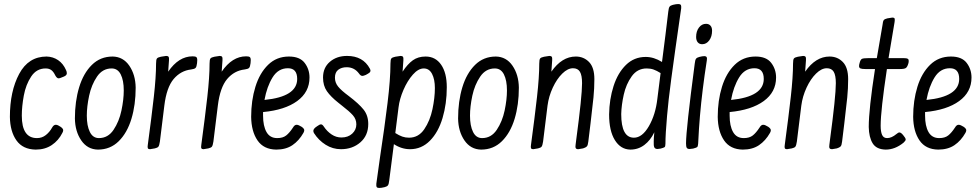

<svg xmlns="http://www.w3.org/2000/svg" viewBox="-20 -731 4844 951"><path d="M157 10Q93 9 61.5 -35.5Q30 -80 29 -152Q29 -279 75 -365Q121 -451 211 -451Q243 -450 268 -433Q293 -416 307 -384Q311 -376 311 -368Q311 -358 297 -352L282 -346Q275 -343 270 -343Q262 -343 254 -357Q245 -376 234 -384Q223 -392 206 -392Q161 -392 134.5 -352Q108 -312 98 -258Q88 -204 88 -158Q88 -47 163 -47Q188 -47 207 -62Q226 -77 238 -99Q246 -113 256 -113Q262 -113 268 -110L280 -103Q293 -94 293 -86Q293 -80 289 -73Q270 -35 236.5 -12.5Q203 10 157 10Z M652 -297Q652 -212 631 -142.5Q610 -73 568 -31.5Q526 10 465 10Q413 9 382.5 -35.5Q352 -80 351 -144Q351 -229 372 -298.5Q393 -368 435 -409.5Q477 -451 538 -451Q590 -450 620.5 -405.5Q651 -361 652 -297ZM593 -283Q593 -333 578 -362.5Q563 -392 533 -392Q488 -392 460.5 -351.5Q433 -311 421.5 -257Q410 -203 410 -158Q410 -108 425 -77.5Q440 -47 470 -47Q515 -47 542.5 -88Q570 -129 581.5 -183.5Q593 -238 593 -283Z M772 -30Q769 -10 764.5 -4.5Q760 1 747 4Q727 8 723 8Q715 8 712.5 3.5Q710 -1 712 -13Q731 -154 742 -252Q753 -350 753 -416Q753 -436 757.5 -441.5Q762 -447 777 -450Q801 -454 803 -454Q812 -454 815 -449.5Q818 -445 817 -432L813 -376Q865 -452 934 -452Q947 -452 952 -448.5Q957 -445 957 -433Q957 -424 956 -418Q954 -400 948.5 -394.5Q943 -389 927 -387Q875 -381 840 -339.5Q805 -298 794 -208Z M1037 -30Q1034 -10 1029.5 -4.5Q1025 1 1012 4Q992 8 988 8Q980 8 977.5 3.5Q975 -1 977 -13Q996 -154 1007 -252Q1018 -350 1018 -416Q1018 -436 1022.5 -441.5Q1027 -447 1042 -450Q1066 -454 1068 -454Q1077 -454 1080 -449.5Q1083 -445 1082 -432L1078 -376Q1130 -452 1199 -452Q1212 -452 1217 -448.5Q1222 -445 1222 -433Q1222 -424 1221 -418Q1219 -400 1213.5 -394.5Q1208 -389 1192 -387Q1140 -381 1105 -339.5Q1070 -298 1059 -208Z M1487 -86Q1487 -80 1483 -73Q1461 -34 1428.5 -12Q1396 10 1348 10Q1286 9 1255.5 -35.5Q1225 -80 1224 -152Q1224 -233 1245 -301Q1266 -369 1308 -410Q1350 -451 1411 -451Q1465 -451 1489 -419.5Q1513 -388 1513 -347Q1513 -275 1452 -230.5Q1391 -186 1283 -176V-158Q1283 -107 1300 -77Q1317 -47 1353 -47Q1381 -47 1397.5 -60Q1414 -73 1431 -99Q1439 -113 1449 -113Q1455 -113 1461 -110L1474 -103Q1487 -94 1487 -86ZM1290 -236Q1452 -252 1452 -340Q1452 -393 1406 -393Q1358 -393 1330 -347.5Q1302 -302 1290 -236Z M1697 -398Q1672 -398 1655.5 -385.5Q1639 -373 1639 -346Q1639 -322 1654.5 -302.5Q1670 -283 1708 -255Q1758 -217 1781 -188Q1804 -159 1804 -117Q1804 -60 1765 -26Q1726 8 1669 8Q1628 8 1593 -14Q1558 -36 1535 -72Q1532 -78 1532 -83Q1532 -94 1551 -106Q1563 -115 1570 -115Q1577 -115 1584 -104Q1600 -80 1622.5 -65Q1645 -50 1671 -50Q1704 -50 1724.5 -69Q1745 -88 1745 -115Q1745 -141 1727.5 -160.5Q1710 -180 1676 -206L1656 -222Q1618 -252 1599 -279.5Q1580 -307 1580 -347Q1580 -396 1614 -425Q1648 -454 1699 -454Q1778 -454 1812 -391Q1815 -385 1815 -381Q1815 -375 1810 -371Q1805 -367 1792 -360Q1780 -355 1775 -355Q1766 -355 1758 -367Q1735 -398 1697 -398Z M2193 -299Q2193 -217 2172 -146.5Q2151 -76 2109.5 -34Q2068 8 2011 8Q1969 8 1931 -17L1922 53Q1912 125 1908 162Q1906 181 1901.5 187Q1897 193 1885 196Q1869 200 1858 200Q1849 200 1846 195.5Q1843 191 1844 179Q1844 177 1862 50Q1885 -102 1899.5 -220.5Q1914 -339 1914 -416Q1914 -436 1918.5 -441.5Q1923 -447 1938 -450Q1962 -454 1964 -454Q1973 -454 1976 -449.5Q1979 -445 1978 -432L1974 -376Q1999 -414 2025 -432.5Q2051 -451 2088 -451Q2137 -451 2165 -410.5Q2193 -370 2193 -299ZM2134 -295Q2134 -338 2120 -365Q2106 -392 2079 -392Q2052 -392 2025 -361.5Q1998 -331 1978.5 -286Q1959 -241 1954 -199L1938 -72Q1957 -60 1972.5 -54.5Q1988 -49 2006 -49Q2053 -49 2081.5 -91Q2110 -133 2122 -190Q2134 -247 2134 -295Z M2550 -297Q2550 -212 2529 -142.5Q2508 -73 2466 -31.5Q2424 10 2363 10Q2311 9 2280.5 -35.5Q2250 -80 2249 -144Q2249 -229 2270 -298.5Q2291 -368 2333 -409.5Q2375 -451 2436 -451Q2488 -450 2518.5 -405.5Q2549 -361 2550 -297ZM2491 -283Q2491 -333 2476 -362.5Q2461 -392 2431 -392Q2386 -392 2358.5 -351.5Q2331 -311 2319.5 -257Q2308 -203 2308 -158Q2308 -108 2323 -77.5Q2338 -47 2368 -47Q2413 -47 2440.5 -88Q2468 -129 2479.5 -183.5Q2491 -238 2491 -283Z M2651 -416Q2651 -436 2655.5 -441.5Q2660 -447 2675 -450Q2699 -454 2701 -454Q2710 -454 2713 -449.5Q2716 -445 2715 -432L2711 -376Q2763 -451 2832 -451Q2871 -451 2897.5 -424Q2924 -397 2924 -339Q2924 -293 2919.5 -248Q2915 -203 2905 -120L2894 -30Q2892 -11 2886.5 -5.5Q2881 0 2868 4Q2848 8 2844 8Q2835 8 2832 3Q2829 -2 2831 -14L2834 -38Q2863 -254 2863 -319Q2863 -358 2852.5 -375.5Q2842 -393 2818 -393Q2792 -393 2765 -366.5Q2738 -340 2718 -297Q2698 -254 2692 -208L2670 -30Q2667 -10 2662.5 -4.5Q2658 1 2645 4Q2625 8 2621 8Q2613 8 2610.5 3.5Q2608 -1 2610 -13Q2629 -154 2640 -252Q2651 -350 2651 -416Z M3340 -711Q3349 -711 3352 -706.5Q3355 -702 3354 -690Q3320 -454 3305 -341.5Q3290 -229 3284 -157Q3276 -66 3276 -19Q3276 -5 3271.5 -2Q3267 1 3252 5Q3240 7 3237 7Q3225 7 3221 -1Q3217 -9 3218 -30Q3218 -48 3221 -76Q3202 -36 3171.5 -13Q3141 10 3102 10Q3054 9 3025.5 -37Q2997 -83 2997 -164Q2998 -239 3019 -304.5Q3040 -370 3080.5 -409.5Q3121 -449 3178 -449Q3219 -449 3259 -424Q3277 -562 3290 -673Q3292 -692 3296.5 -698Q3301 -704 3313 -707Q3329 -711 3340 -711ZM3252 -369Q3233 -381 3217.5 -386.5Q3202 -392 3183 -392Q3137 -392 3109 -353Q3081 -314 3069.5 -262Q3058 -210 3057 -166Q3057 -49 3120 -49Q3161 -49 3194 -106Q3227 -163 3236 -242Z M3438 -19Q3442 -102 3447 -157Q3458 -285 3481 -432Q3483 -443 3480 -448Q3477 -453 3469 -453Q3459 -453 3444 -449Q3432 -446 3427.5 -440Q3423 -434 3421 -415Q3378 -89 3378 -21Q3378 -5 3381.5 1Q3385 7 3396 7Q3399 7 3413 5Q3428 1 3432.5 -2Q3437 -5 3438 -19ZM3507 -579Q3507 -550 3493 -531Q3479 -512 3458 -512Q3444 -512 3436 -521.5Q3428 -531 3428 -548Q3428 -576 3442 -594.5Q3456 -613 3477 -613Q3491 -613 3499 -604Q3507 -595 3507 -579Z M3798 -86Q3798 -80 3794 -73Q3772 -34 3739.5 -12Q3707 10 3659 10Q3597 9 3566.5 -35.5Q3536 -80 3535 -152Q3535 -233 3556 -301Q3577 -369 3619 -410Q3661 -451 3722 -451Q3776 -451 3800 -419.5Q3824 -388 3824 -347Q3824 -275 3763 -230.5Q3702 -186 3594 -176V-158Q3594 -107 3611 -77Q3628 -47 3664 -47Q3692 -47 3708.5 -60Q3725 -73 3742 -99Q3750 -113 3760 -113Q3766 -113 3772 -110L3785 -103Q3798 -94 3798 -86ZM3601 -236Q3763 -252 3763 -340Q3763 -393 3717 -393Q3669 -393 3641 -347.5Q3613 -302 3601 -236Z M3908 -416Q3908 -436 3912.5 -441.5Q3917 -447 3932 -450Q3956 -454 3958 -454Q3967 -454 3970 -449.5Q3973 -445 3972 -432L3968 -376Q4020 -451 4089 -451Q4128 -451 4154.5 -424Q4181 -397 4181 -339Q4181 -293 4176.5 -248Q4172 -203 4162 -120L4151 -30Q4149 -11 4143.5 -5.5Q4138 0 4125 4Q4105 8 4101 8Q4092 8 4089 3Q4086 -2 4088 -14L4091 -38Q4120 -254 4120 -319Q4120 -358 4109.5 -375.5Q4099 -393 4075 -393Q4049 -393 4022 -366.5Q3995 -340 3975 -297Q3955 -254 3949 -208L3927 -30Q3924 -10 3919.5 -4.5Q3915 1 3902 4Q3882 8 3878 8Q3870 8 3867.5 3.5Q3865 -1 3867 -13Q3886 -154 3897 -252Q3908 -350 3908 -416Z M4481 -430Q4481 -422 4479 -416Q4474 -399 4466.5 -394Q4459 -389 4437 -389H4373Q4342 -184 4342 -108Q4342 -79 4349 -63Q4356 -47 4374 -47Q4396 -47 4420 -67Q4429 -75 4435 -75Q4443 -75 4454 -61Q4459 -55 4462.5 -49.5Q4466 -44 4466 -40Q4466 -34 4455 -24Q4413 10 4367 10Q4321 9 4302.5 -21Q4284 -51 4283 -102Q4283 -189 4314 -389H4267Q4249 -389 4242 -392Q4235 -395 4235 -404Q4235 -410 4238 -420Q4242 -436 4249.5 -439.5Q4257 -443 4280 -443H4323L4351 -606Q4353 -626 4357.5 -631.5Q4362 -637 4375 -640Q4399 -644 4400 -644Q4409 -644 4411 -639.5Q4413 -635 4411 -622Q4396 -534 4381 -443H4457Q4471 -443 4476 -440Q4481 -437 4481 -430Z M4766 -86Q4766 -80 4762 -73Q4740 -34 4707.5 -12Q4675 10 4627 10Q4565 9 4534.5 -35.5Q4504 -80 4503 -152Q4503 -233 4524 -301Q4545 -369 4587 -410Q4629 -451 4690 -451Q4744 -451 4768 -419.5Q4792 -388 4792 -347Q4792 -275 4731 -230.5Q4670 -186 4562 -176V-158Q4562 -107 4579 -77Q4596 -47 4632 -47Q4660 -47 4676.5 -60Q4693 -73 4710 -99Q4718 -113 4728 -113Q4734 -113 4740 -110L4753 -103Q4766 -94 4766 -86ZM4569 -236Q4731 -252 4731 -340Q4731 -393 4685 -393Q4637 -393 4609 -347.5Q4581 -302 4569 -236Z"/></svg>

Font: Farsan
Style: Regular
Weight: 400
Version: Version 1.001g;PS 1.001;hotconv 1.0.86;makeotf.lib2.5.63406 